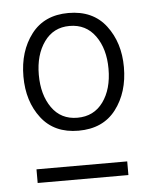

<svg xmlns="http://www.w3.org/2000/svg" viewBox="-42 -730 430 546"><g transform="rotate(-5 173.5 -457.0)"><path d="M173 -694Q243 -694 280 -645.5Q317 -597 317 -527Q317 -455 280 -406.5Q243 -358 173 -358Q104 -358 67 -406Q30 -454 30 -525Q30 -597 67 -645.5Q104 -694 173 -694ZM173 -657Q127 -657 100.5 -620Q74 -583 74 -526Q74 -469 100 -432Q126 -395 173 -395Q220 -395 246.5 -431.5Q273 -468 273 -526Q273 -583 246.5 -620Q220 -657 173 -657ZM303 -259V-220H44V-259Z"/></g></svg>

Font: Martel Sans ExtraLight
Style: Regular
Weight: 275
Designer: Dan Reynolds and Mathieu Réguer
Foundry: Dan Reynolds and Mathieu Réguer
Version: Version 1.002; ttfautohint (v1.1) -l 5 -r 5 -G 72 -x 0 -D la